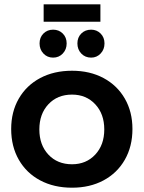

<svg xmlns="http://www.w3.org/2000/svg" viewBox="-20 -868 668 893"><path d="M596 -268Q596 -187 560.5 -125Q525 -63 461.5 -29Q398 5 315 5Q231 5 167 -29Q103 -63 67.5 -125Q32 -187 32 -268Q32 -348 67.5 -409.5Q103 -471 167 -505Q231 -539 315 -539Q398 -539 461.5 -505Q525 -471 560.5 -409.5Q596 -348 596 -268ZM163 -266Q163 -194 205 -149Q247 -104 315 -104Q381 -104 423 -149Q465 -194 465 -266Q465 -338 423 -383Q381 -428 315 -428Q247 -428 205 -383Q163 -338 163 -266ZM290 -666Q290 -638 272 -619Q254 -600 227 -600Q200 -600 182 -619Q164 -638 164 -666Q164 -694 182 -712Q200 -730 227 -730Q254 -730 272 -712Q290 -694 290 -666ZM466 -666Q466 -638 448 -619Q430 -600 404 -600Q376 -600 358 -619Q340 -638 340 -666Q340 -694 358 -712Q376 -730 404 -730Q430 -730 448 -712Q466 -694 466 -666ZM183 -848H447V-767H183Z"/></svg>

Font: Montserrat Medium
Style: Regular
Weight: 500
Designer: Julieta Ulanovsky
Foundry: Julieta Ulanovsky
Version: Version 6.001